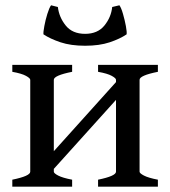

<svg xmlns="http://www.w3.org/2000/svg" viewBox="-20 -696 635 716"><path d="M142.6 -23.9V-89.8L432.6 -412.1V-345.7ZM25.9 0V-25.9Q92.8 -39.6 92.8 -55.7V-398.4Q92.8 -404.3 76.9 -413.1Q61 -421.9 25.9 -428.2V-454.1H249V-428.2Q180.7 -414.6 180.7 -398.4V-55.7Q180.7 -49.8 197 -41.3Q213.4 -32.7 249 -25.9V0ZM345.7 0V-25.9Q412.6 -39.6 412.6 -55.7V-398.4Q412.6 -404.3 396.7 -413.1Q380.9 -421.9 345.7 -428.2V-454.1H568.8V-428.2Q500.5 -414.6 500.5 -398.4V-55.7Q500.5 -49.8 516.8 -41.3Q533.2 -32.7 568.8 -25.9V0ZM297.4 -525.4Q244.1 -525.4 205.6 -538.3Q167 -551.3 142.1 -567.9Q141.1 -576.2 145.3 -598.6Q149.4 -621.1 156.5 -644Q163.6 -667 170.4 -676.3L195.8 -669.9Q200.2 -631.8 225.1 -600.8Q250 -569.8 297.4 -569.8Q344.2 -569.8 369.4 -600.8Q394.5 -631.8 398.4 -669.9L425.3 -676.3Q432.1 -667 438.7 -644Q445.3 -621.1 449.5 -598.6Q453.6 -576.2 452.1 -567.9Q427.7 -551.3 389.2 -538.3Q350.6 -525.4 297.4 -525.4Z"/></svg>

Font: Gentium Book Plus
Style: Regular
Weight: 400
Designer: Victor Gaultney, Annie Olsen, Iska Routamaa, Becca Hirsbrunner
Foundry: SIL International
Version: Version 6.101